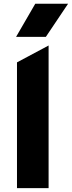

<svg xmlns="http://www.w3.org/2000/svg" viewBox="-20 -976 373 996"><path d="M68.1 0V-652.5L232.1 -740V0ZM63.4 -784.8 162.9 -956.5H333.1L217.9 -784.8Z"/></svg>

Font: Geologica-Sharp
Style: Regular
Weight: 100
Designer: Sindre Bremnes, Frode Helland
Foundry: Monokrom Skriftforlag AS
Version: Version 1.010;gftools[0.9.28]